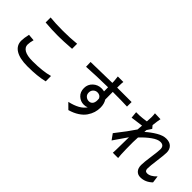

<svg xmlns="http://www.w3.org/2000/svg" viewBox="109 -1762 2782 2782"><g transform="rotate(45 1500.0 -371.0)"><path d="M230.5 -608.4V-710.9Q338.9 -699.2 495.1 -699.2Q641.6 -699.2 771.5 -712.9V-609.4Q593.8 -596.7 496.1 -596.7Q366.2 -596.7 230.5 -608.4ZM186.5 -311.5 289.1 -302.7Q271.5 -240.2 271.5 -195.3Q271.5 -140.6 326.7 -108.9Q381.8 -77.1 491.2 -77.1Q704.1 -77.1 834 -115.2L835 -5.9Q698.2 28.3 494.1 28.3Q335 28.3 251 -23.4Q167 -75.2 167 -171.9Q167 -224.6 186.5 -311.5Z M1389.6 -331.1Q1389.6 -291 1416.5 -267.1Q1443.4 -243.2 1480.5 -243.2Q1521.5 -243.2 1543 -277.3Q1564.5 -311.5 1555.7 -377.9Q1533.2 -423.8 1478.5 -423.8Q1442.4 -423.8 1416 -398.4Q1389.6 -373 1389.6 -331.1ZM1926.8 -673.8 1925.8 -580.1Q1828.1 -585 1629.9 -585Q1630.9 -532.2 1630.9 -429.7Q1666 -375 1666 -297.9Q1666 -245.1 1650.9 -195.8Q1635.7 -146.5 1602.5 -97.7Q1569.3 -48.8 1507.8 -8.3Q1446.3 32.2 1361.3 56.6L1276.4 -27.3Q1466.8 -70.3 1531.2 -169.9Q1501 -156.2 1461.9 -156.2Q1396.5 -156.2 1345.7 -202.6Q1294.9 -249 1294.9 -329.1Q1294.9 -405.3 1349.6 -456.1Q1404.3 -506.8 1480.5 -506.8Q1511.7 -506.8 1535.2 -500L1534.2 -584Q1295.9 -581.1 1098.6 -568.4L1095.7 -664.1Q1154.3 -665 1310.5 -668.5Q1466.8 -671.9 1533.2 -672.9Q1533.2 -681.6 1532.7 -699.2Q1532.2 -716.8 1531.2 -722.7Q1527.3 -778.3 1523.4 -794.9H1636.7Q1631.8 -763.7 1631.8 -722.7Q1630.9 -710.9 1630.9 -673.8Z M2955.1 -178.7 2969.7 -70.3Q2888.7 8.8 2786.1 8.8Q2733.4 8.8 2701.2 -26.9Q2668.9 -62.5 2668.9 -127Q2668.9 -183.6 2687.5 -312Q2706.1 -440.4 2706.1 -485.4Q2706.1 -561.5 2631.8 -561.5Q2578.1 -561.5 2502.9 -507.8Q2427.7 -454.1 2355.5 -376Q2351.6 -305.7 2351.6 -276.4Q2351.6 -119.1 2356.4 -29.3Q2357.4 -9.8 2362.3 38.1H2253.9Q2256.8 -11.7 2256.8 -27.3Q2257.8 -123 2260.7 -286.1Q2156.2 -130.9 2115.2 -75.2L2052.7 -162.1Q2195.3 -342.8 2268.6 -454.1Q2269.5 -468.8 2272 -497.1Q2274.4 -525.4 2275.4 -539.1Q2251 -536.1 2183.1 -526.9Q2115.2 -517.6 2086.9 -513.7L2077.1 -616.2Q2098.6 -615.2 2151.4 -617.2Q2203.1 -620.1 2281.2 -631.8Q2286.1 -703.1 2286.1 -717.8Q2286.1 -770.5 2281.2 -797.9L2398.4 -793.9Q2385.7 -730.5 2377.9 -652.3L2413.1 -610.4Q2392.6 -582 2366.2 -539.1L2363.3 -498Q2433.6 -561.5 2513.2 -608.4Q2592.8 -655.3 2658.2 -655.3Q2729.5 -655.3 2767.1 -617.2Q2804.7 -579.1 2804.7 -515.6Q2804.7 -465.8 2787.1 -335.9Q2769.5 -206.1 2769.5 -155.3Q2769.5 -101.6 2815.4 -101.6Q2882.8 -101.6 2955.1 -178.7Z"/></g></svg>

Font: Gen Shin Gothic Medium
Style: Regular
Weight: 500
Designer: [Source Han Sans]
Ryoko NISHIZUKA  (kana & ideographs); Paul D. Hunt (Latin, Greek & Cyrillic); Wenlong ZHANG  (bopomofo
Version: Version 1.002.20150607